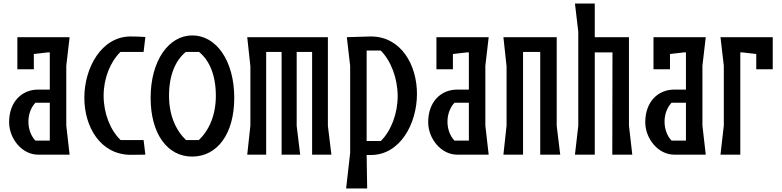

<svg xmlns="http://www.w3.org/2000/svg" viewBox="-20 -882 4459 1095"><path d="M377 -670H79V-487H173V-574L251 -583H264V-371H197C105 -371 32 -302 32 -185C32 -92 105 0 197 0H377L358 -166V-507ZM182 -80C158 -105 142 -144 142 -188C142 -232 158 -271 182 -296H264V-80Z M809 -671C781 -673 753 -674 725 -674C559 -674 461 -496 461 -324C461 -159 552 0 725 1L809 0L799 -83H668C609 -140 571 -235 571 -336C571 -436 609 -529 667 -586H799Z M839 -324C839 -119 935 12 1077 11C1220 10 1316 -119 1316 -324C1316 -536 1213 -680 1077 -680C942 -680 839 -536 839 -324ZM944 -336C944 -456 982 -539 1040 -586H1115C1173 -539 1211 -456 1211 -336C1211 -225 1173 -140 1114 -83H1041C982 -140 944 -225 944 -336Z M1850 -164V-670H1390L1408 -504V-166L1390 0H1498V-586H1586V0H1692L1672 -164V-586H1760V0H1870Z M2094 -674 1958 -670 1977 -506V-10L1954 193H2074L2071 2H2094C2260 3 2358 -174 2358 -347C2358 -511 2268 -674 2095 -674ZM2071 -78V-594H2151C2209 -537 2248 -435 2248 -334C2248 -234 2210 -135 2152 -78Z M2767 -670H2469V-487H2563V-574L2641 -583H2654V-371H2587C2495 -371 2422 -302 2422 -185C2422 -92 2495 0 2587 0H2767L2748 -166V-507ZM2572 -80C2548 -105 2532 -144 2532 -188C2532 -232 2548 -271 2572 -296H2654V-80Z M3155 -164V-670H2851L2869 -504V-166L2851 0H2963V-586H3061V0H3175Z M3259 -862 3278 -701V-165L3259 0H3372V-583H3473L3472 0H3586L3567 -166V-670H3372V-862Z M4005 -670H3707V-487H3801V-574L3879 -583H3892V-371H3825C3733 -371 3660 -302 3660 -185C3660 -92 3733 0 3825 0H4005L3986 -166V-507ZM3810 -80C3786 -105 3770 -144 3770 -188C3770 -232 3786 -271 3810 -296H3892V-80Z M4387 -670H4089L4108 -507V-166L4089 0H4202V-583H4215L4293 -574V-487H4387Z"/></svg>

Font: BackOut Medium
Style: Regular
Weight: 500
Designer: Frank Adebiaye
Foundry: Velvetyne Type Foundry
Version: Version 2.000;hotconv 1.0.109;makeotfexe 2.5.65596